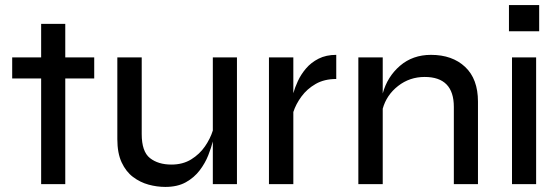

<svg xmlns="http://www.w3.org/2000/svg" viewBox="-20 -725 2203 756"><path d="M28 -499H142V-631H237V-499H351V-416H237V0H142V-416H28Z M913 0H818V-168Q812 -144 800 -113.5Q788 -83 766.5 -54.5Q745 -26 712 -7.5Q679 11 631 11Q598 11 565 2Q532 -7 504 -28Q476 -49 459 -85.5Q442 -122 442 -177V-499H538V-197Q538 -128 570.5 -102.5Q603 -77 655 -77Q700 -77 733 -97.5Q766 -118 787 -148.5Q808 -179 818 -211V-499H913Z M1039 -499H1135V-358Q1141 -380 1153 -406Q1165 -432 1185 -455.5Q1205 -479 1234.5 -494Q1264 -509 1304 -509V-414Q1257 -414 1223 -394.5Q1189 -375 1167 -345Q1145 -315 1135 -284V0H1039Z M1391 -499H1487V-357Q1505 -423 1555 -466Q1605 -509 1677 -509Q1761 -509 1811.5 -461.5Q1862 -414 1862 -325V0H1767V-304Q1767 -422 1652 -422Q1593 -422 1547.5 -386.5Q1502 -351 1487 -297V0H1391Z M2103 -705V-602H1984V-705ZM1996 -499H2091V0H1996Z"/></svg>

Font: Syne Medium
Style: Regular
Weight: 500
Designer: Lucas Descroix
Foundry: Bonjour Monde
Version: Version 2.200; ttfautohint (v1.8.4)